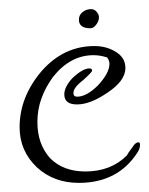

<svg xmlns="http://www.w3.org/2000/svg" viewBox="-20 -395 327 421"><path d="M153 6Q98 6 61 -28Q23 -64 23 -116Q23 -183 72 -240Q120 -294 187 -294Q212 -294 231 -283Q255 -270 255 -246Q255 -218 216 -192Q178 -166 149 -166Q121 -166 121 -188Q121 -205 140 -225Q162 -245 176 -245Q182 -245 182 -240Q182 -237 162 -219Q141 -203 141 -191Q141 -183 149 -183Q170 -183 195 -208Q220 -235 220 -255Q220 -262 215 -269Q200 -274 185 -274Q134 -274 96 -226Q80 -204 71 -179.5Q62 -155 62 -127Q62 -79 90 -48Q119 -19 167 -19Q223 -19 258 -54Q261 -60 271 -73Q277 -83 284 -83Q287 -83 287 -77Q287 -69 281 -60Q238 6 153 6ZM178 -333Q153 -333 153 -352Q153 -362 161 -368.5Q169 -375 180 -375Q187 -375 192 -369Q197 -363 197 -357Q197 -349 191 -341Q185 -333 178 -333Z"/></svg>

Font: Ole
Style: Regular
Weight: 400
Designer: Robert E. Leuschke
Foundry: Robert E. Leuschke
Version: Version 1.010; ttfautohint (v1.8.3)